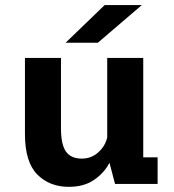

<svg xmlns="http://www.w3.org/2000/svg" viewBox="-20 -730 690 762"><path d="M253.5 11.5Q176 11.5 127.5 -38Q79 -87.5 79 -198.5V-500H222V-221Q222 -156 242 -128.2Q262 -100.5 304.5 -100.5Q342.5 -100.5 370.2 -125.5Q398 -150.5 405.5 -185V-500H548.5V-105.5H605.5V0H436.5L414.5 -84Q393.5 -43.5 353.2 -16Q313 11.5 253.5 11.5ZM368.5 -560.5H240.5L395.5 -710H543Z"/></svg>

Font: Trispace SemiBold
Style: Regular
Weight: 600
Designer: Tyler Finck
Foundry: Etcetera Type Company
Version: Version 1.210; ttfautohint (v1.8.3)